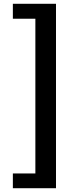

<svg xmlns="http://www.w3.org/2000/svg" viewBox="-20 -823 418 1015"><path d="M48 172V94H167V-724H48V-803H276V172Z"/></svg>

Font: Noto Sans SC Thin
Style: Bold
Weight: 700
Version: Version 2.004-H2;hotconv 1.0.118;makeotfexe 2.5.65603